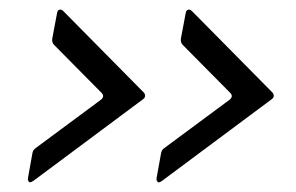

<svg xmlns="http://www.w3.org/2000/svg" viewBox="-20 -475 612 397"><path d="M49 -101Q44 -98 42 -98Q40 -98 38.5 -101Q37 -104 38 -108L47 -158Q48 -165 54 -169L189 -269Q197 -276 190 -283L92 -382Q87 -387 88 -395L98 -448Q99 -454 103 -455Q107 -456 111 -452L277 -284Q280 -281 280 -277Q280 -273 276 -270ZM315 -101Q311 -98 308 -98Q306 -98 304.5 -101Q303 -104 304 -108L313 -158Q314 -165 320 -169L455 -269Q463 -276 456 -283L358 -382Q353 -387 354 -395L364 -448Q365 -454 369 -455Q373 -456 377 -452L543 -284Q546 -281 546 -277Q546 -273 542 -270Z"/></svg>

Font: Open Sauce Two
Style: Italic
Weight: 400
Italic angle: -10°
Designer: Alfredo Marco Pradil
Foundry: Creative Sauce Fz LLC
Version: Version 1.477